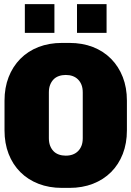

<svg xmlns="http://www.w3.org/2000/svg" viewBox="-20 -905 640 935"><path d="M282 10Q219 10 167.5 -10Q116 -30 79 -67Q42 -104 22 -155.5Q2 -207 2 -270V-415Q2 -478 22 -529.5Q42 -581 79 -618.5Q116 -656 167.5 -676Q219 -696 282 -696H318Q381 -696 432.5 -676Q484 -656 521 -618.5Q558 -581 578 -529.5Q598 -478 598 -415V-270Q598 -207 578 -155.5Q558 -104 521 -67Q484 -30 432.5 -10Q381 10 318 10ZM300 -147Q319 -147 334 -152.5Q349 -158 360 -169Q371 -180 377 -195.5Q383 -211 383 -232V-455Q383 -476 377 -491.5Q371 -507 360 -518Q349 -529 334 -534.5Q319 -540 300 -540Q282 -540 266.5 -534.5Q251 -529 240.5 -518Q230 -507 224 -491.5Q218 -476 218 -455V-232Q218 -211 224 -195.5Q230 -180 240.5 -169Q251 -158 266.5 -152.5Q282 -147 300 -147ZM101 -745V-885H245V-745ZM355 -745V-885H499V-745Z"/></svg>

Font: Chivo Mono Black
Style: Regular
Weight: 900
Designer: Hector Gatti
Foundry: Omnibus-Type
Version: Version 1.008